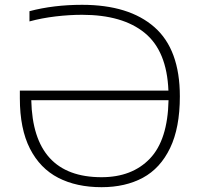

<svg xmlns="http://www.w3.org/2000/svg" viewBox="-20 -769 835 798"><path d="M727.5 -368.5Q727.5 -238 687 -153.8Q646.5 -69.5 573.8 -30.2Q501 9 402 9Q298 9 222.2 -30Q146.5 -69 104.5 -151.2Q62.5 -233.5 62.5 -360.5V-392.5H680Q673.5 -557 581.5 -632.2Q489.5 -707.5 321 -707.5Q269 -707.5 211.5 -700.8Q154 -694 102.5 -680V-722.5Q202.5 -749 321 -749Q516 -749 621.8 -656.2Q727.5 -563.5 727.5 -368.5ZM680.5 -352.5H110Q117 -32.5 402 -32.5Q529 -32.5 603 -109.8Q677 -187 680.5 -352.5Z"/></svg>

Font: Encode Sans Expanded ExtraLight
Style: Regular
Weight: 275
Width: 7
Designer: Multiple Designers
Foundry: Impallari Type
Version: Version 2.000